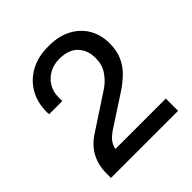

<svg xmlns="http://www.w3.org/2000/svg" viewBox="-186 -834 973 973"><g transform="rotate(-45 300.0 -348.0)"><path d="M60 0V-30Q60 -150 155 -214L356 -346Q388 -368 411.5 -402.5Q435 -437 435 -484Q435 -542 401 -577Q367 -612 301 -612Q261 -612 229.5 -594.5Q198 -577 179.5 -546.5Q161 -516 161 -477Q161 -469 161 -462.5Q161 -456 162 -450H67Q66 -457 66 -460.5Q66 -464 66 -468Q66 -535 96 -586.5Q126 -638 179.5 -667Q233 -696 302 -696H313Q382 -696 432.5 -669Q483 -642 510.5 -595Q538 -548 538 -487Q538 -435 520.5 -396Q503 -357 473 -328Q443 -299 407 -275L238 -165Q205 -142 193.5 -123Q182 -104 180 -88H541V0Z"/></g></svg>

Font: Chivo Mono
Style: Regular
Weight: 400
Monospace: yes
Designer: Hector Gatti
Foundry: Omnibus-Type
Version: Version 1.008; ttfautohint (v1.8.4.7-5d5b)